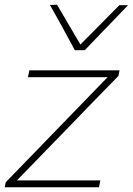

<svg xmlns="http://www.w3.org/2000/svg" viewBox="-28 -791 561 811"><path d="M-8 0 -4 -21Q55.5 -82 112 -140.5Q168.5 -199 217 -249L426.5 -465H90L96 -494H477L472 -470Q446 -443.5 410.2 -406.8Q374.5 -370 336 -330.5Q297.5 -290.5 263 -255L43.5 -29H396L390 0ZM288 -579Q262 -626.5 236 -675Q209.5 -723 183 -770L213 -771Q261 -688 311.5 -603Q353 -645 394 -686Q434.5 -727 476 -769H513Q466 -720.5 421 -673.5Q376 -626.5 330 -579Z"/></svg>

Font: Heraclito Thin
Style: Italic
Weight: 100
Italic angle: -12°
Designer: Kostas Bartsokas (font) & Cristiano Sobral (main changes)
Foundry: Kostas Bartsokas (font) & Cristiano Sobral (main changes)
Version: Version 1.00;July 8, 2020;FontCreator 13.0.0.2655 64-bit